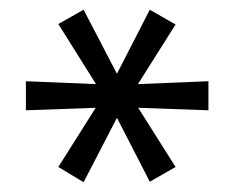

<svg xmlns="http://www.w3.org/2000/svg" viewBox="-20 -721 481 395"><path d="M152 -346.1 225.5 -488.2H215.7L288.2 -347.1L341.2 -377.5L253.9 -515.7L243.1 -500L408.8 -494.1V-553.9L243.1 -547.1L253.9 -532.4L341.2 -670.6L288.2 -701L215.7 -559.8H225.5L152 -701L100 -671.6L187.3 -532.4L198 -547.1L33.3 -553.9V-494.1L198 -500L187.3 -515.7L100 -377.5Z"/></svg>

Font: LL Pando Sans
Style: Regular
Weight: 400
Designer: Joshua Smith
Foundry: Joshua Smith
Version: Version 1.000;Glyphs 3.2.1 (3258)